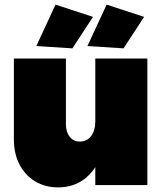

<svg xmlns="http://www.w3.org/2000/svg" viewBox="-20 -800 712 830"><path d="M265 -263Q265 -229 281.5 -208.5Q298 -188 325 -188Q356 -188 374 -212Q392 -236 392 -276H442Q442 -189 416.5 -125Q391 -61 344 -25.5Q297 10 231 10Q175 10 132 -16Q89 -42 64.5 -88.5Q40 -135 40 -198V-547H265ZM392 -547H617V0H392ZM220 -780 382 -727 293 -591 137 -601ZM441 -780 603 -727 514 -591 358 -601Z"/></svg>

Font: Alexandria Black
Style: Regular
Weight: 900
Designer: Mohamed Gaber
Foundry: Kief Type Foundry
Version: Version 5.100